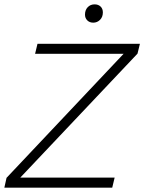

<svg xmlns="http://www.w3.org/2000/svg" viewBox="-35 -861 662 881"><path d="M393 -757Q376 -757 365.5 -767.5Q355 -778 355 -794Q355 -815 367.5 -828Q380 -841 399 -841Q416 -841 426.5 -831Q437 -821 437 -804Q437 -783 424 -770Q411 -757 393 -757ZM-15 0 -5 -45 532 -614H126L137 -660H607L596 -615L58 -46H491L480 0Z"/></svg>

Font: Elaine Sans Light
Style: Italic
Weight: 300
Italic angle: -13°
Designer: Wei Huang
Foundry: Wei Huang
Version: Version 2.001;December 24, 2019;FontCreator 12.0.0.2547 64-b